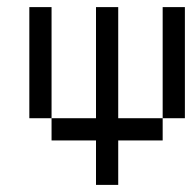

<svg xmlns="http://www.w3.org/2000/svg" viewBox="-20 -395 540 540"><path d="M125 -62.5H62.5V-375H125ZM125 -62.5H250V-375H312.5V-62.5H437.5V0H312.5V125H250V0H125ZM437.5 -375H500V-62.5H437.5Z"/></svg>

Font: 寒蝉点阵体 16px
Style: Regular
Weight: 400
Designer: Designed by Warren2060
Foundry: ChillType
Version: Version 1.000